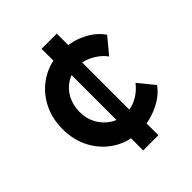

<svg xmlns="http://www.w3.org/2000/svg" viewBox="-197 -820 938 938"><g transform="rotate(-45 272.0 -351.0)"><path d="M304 -78Q229 -78 169.5 -114Q110 -150 76 -212Q42 -274 42 -352Q42 -430 76 -492Q110 -554 169.5 -590Q229 -626 304 -626Q374 -626 432 -598.5Q490 -571 522 -524L454 -442Q439 -463 416 -480Q393 -497 366.5 -507Q340 -517 315 -517Q270 -517 235 -495.5Q200 -474 180 -436.5Q160 -399 160 -352Q160 -305 181 -268Q202 -231 237 -209Q272 -187 316 -187Q342 -187 366.5 -195.5Q391 -204 413 -220Q435 -236 454 -260L521 -178Q489 -133 429 -105.5Q369 -78 304 -78ZM247 0V-108L260 -146V-560L247 -606V-702H352V-605L340 -568V-142L352 -107V0Z"/></g></svg>

Font: Readex Pro Medium
Style: Regular
Weight: 500
Designer: Bonnie Shaver-Troup, Thomas Jockin
Foundry: Lexend
Version: Version 1.204